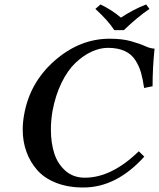

<svg xmlns="http://www.w3.org/2000/svg" viewBox="-20 -832 714 862"><path d="M354 9.8Q285.2 9.8 231.9 -11.2Q178.7 -32.2 146.7 -68.8Q114.7 -105.5 98.4 -151.4Q82 -197.3 82 -250Q82 -282.2 87.9 -314.9Q112.8 -460.9 225.3 -559.6Q337.9 -658.2 472.2 -658.2Q528.3 -658.2 567.6 -647.2Q606.9 -636.2 631.3 -625Q655.8 -613.8 673.8 -613.8Q665 -526.9 665 -444.8L627 -437Q621.1 -478 613 -506.1Q605 -534.2 587.9 -561.5Q570.8 -588.9 539.8 -603Q508.8 -617.2 464.8 -617.2Q428.7 -617.2 391.4 -600.1Q354 -583 319.1 -550Q284.2 -517.1 256.6 -460.9Q229 -404.8 215.8 -334Q208.5 -291.5 208.5 -251Q208.5 -190.9 223.6 -143.6Q238.8 -96.2 273.9 -65.2Q309.1 -34.2 360.8 -34.2Q481 -34.2 603 -152.8L627.9 -128.9Q502.9 9.8 354 9.8ZM493.2 -696.8Q464.4 -740.7 408.2 -792L431.2 -812Q482.9 -787.1 522.9 -752.9Q579.1 -790 636.2 -812L650.9 -792Q596.7 -754.9 536.1 -696.8Z"/></svg>

Font: Linux Libertine O
Style: Semibold Italic
Weight: 600
Italic angle: -11.5°
Designer: Philipp H. Poll
Foundry: Philipp H. Poll
Version: Version 5.1.2